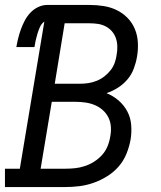

<svg xmlns="http://www.w3.org/2000/svg" viewBox="-30 -755 650 775"><path d="M-10 0V-74H50L149 -668Q137 -659 131 -645.5Q125 -632 121 -618.5Q117 -605 114 -592Q111 -579 109 -565H36Q39 -583 43.5 -601Q48 -619 54.5 -637Q61 -655 70 -672Q79 -689 92.5 -703.5Q106 -718 124 -726.5Q142 -735 160 -735H332Q361 -735 389 -730.5Q417 -726 441.5 -714Q466 -702 485 -682.5Q504 -663 514.5 -637.5Q525 -612 526.5 -583Q528 -554 523 -526Q519 -502 510 -478Q501 -454 484.5 -434.5Q468 -415 446 -401Q424 -387 400 -379Q427 -368 448.5 -349.5Q470 -331 483.5 -306Q497 -281 499.5 -251Q502 -221 497 -191Q492 -163 480.5 -134.5Q469 -106 449 -83Q429 -60 402.5 -43.5Q376 -27 347.5 -17Q319 -7 290 -3.5Q261 0 233 0ZM293 -417Q310 -417 326.5 -419.5Q343 -422 359.5 -428.5Q376 -435 390.5 -446Q405 -457 416 -471Q427 -485 433 -501.5Q439 -518 441 -535Q444 -552 443.5 -569Q443 -586 437.5 -601.5Q432 -617 421.5 -629Q411 -641 396.5 -648.5Q382 -656 365.5 -658.5Q349 -661 332 -661H231L191 -417ZM233 -74Q253 -74 272.5 -76Q292 -78 312 -84.5Q332 -91 350 -102.5Q368 -114 382 -129.5Q396 -145 404 -164.5Q412 -184 415 -204Q419 -224 417.5 -244Q416 -264 407.5 -281Q399 -298 385 -310.5Q371 -323 353.5 -330.5Q336 -338 316 -341Q296 -344 276 -344H179L134 -74Z"/></svg>

Font: Iosevka Curly Slab Extended
Style: Italic
Weight: 400
Width: 7
Italic angle: -9°
Monospace: yes
Designer: Belleve Invis
Foundry: Belleve Invis
Version: Version 11.1.0; ttfautohint (v1.8.3)